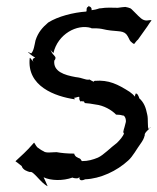

<svg xmlns="http://www.w3.org/2000/svg" viewBox="-20 -614 545 665"><path d="M77 -432C80 -431 83 -429 85 -426C93 -419 99 -417 102 -414H101C91 -411 92 -404 97 -398L84 -414L83 -413C72 -315 171 -280 239 -270C239 -272 238 -274 236 -275C239 -275 246 -277 249 -278C261 -281 249 -274 259 -262L261 -263C260 -263 259 -264 260 -264C264 -262 270 -264 271 -262C272 -261 273 -258 273 -258L274 -257C285 -256 297 -255 311 -252C339 -249 367 -233 382 -217C391 -216 397 -217 404 -214C409 -216 417 -207 416 -192C414 -182 409 -166 406 -156H407C408 -159 411 -167 410 -163C408 -158 408 -157 408 -156C407 -154 408 -153 409 -152L410 -153C406 -141 395 -129 385 -119C363 -103 339 -77 319 -68C302 -61 285 -56 264 -56L262 -58C257 -68 256 -63 244 -71C241 -73 237 -79 237 -82C212 -82 193 -84 176 -87C160 -87 139 -83 131 -90C122 -94 115 -100 109 -104C103 -111 101 -117 98 -120C92 -114 85 -105 78 -98L63 -83C54 -75 43 -64 34 -56V-55C42 -50 48 -44 55 -39C59 -25 76 -20 84 -18C95 -24 121 20 145 31C142 23 131 0 131 0C156 12 198 13 231 1C231 2 247 6 252 2L255 -1C254 5 256 16 275 7C328 5 385 -22 424 -58C440 -72 454 -99 466 -115C474 -126 479 -135 481 -145H482C477 -151 496 -167 496 -167C497 -170 501 -172 502 -174H501C500 -172 496 -169 495 -167C490 -173 494 -201 490 -217C485 -243 478 -260 461 -275C462 -275 462 -275 462 -276C457 -287 455 -291 450 -290C448 -286 447 -282 448 -279C444 -284 436 -291 429 -296C388 -322 357 -338 308 -334C307 -334 306 -333 306 -333L305 -331C305 -330 290 -338 290 -339L289 -338C273 -337 269 -344 242 -347C203 -354 164 -366 168 -404C169 -405 172 -409 172 -412C174 -418 164 -424 160 -431C158 -435 156 -440 153 -443C156 -439 162 -434 165 -430C180 -496 247 -532 296 -517V-516C310 -516 321 -516 332 -514C381 -502 402 -511 417 -496C425 -487 428 -475 432 -471C437 -467 440 -463 444 -462H445C449 -467 453 -473 458 -477L490 -522C495 -530 500 -537 505 -544H504C499 -545 493 -543 488 -543C473 -543 465 -553 446 -572C441 -576 437 -582 432 -585C427 -587 421 -589 414 -590C407 -590 398 -588 388 -587C369 -587 350 -589 327 -585C327 -585 327 -586 326 -586C326 -586 326 -585 326 -585C324 -586 317 -581 299 -579H297C298 -581 298 -589 289 -592C288 -592 287 -593 286 -594V-593C286 -593 287 -592 286 -591C286 -590 279 -591 280 -578L279 -574C234 -571 180 -557 147 -536C127 -519 112 -502 103 -474C99 -456 97 -438 88 -429C85 -430 81 -432 79 -433ZM240 -270C240 -270 239 -269 239 -270C239 -270 240 -270 240 -270Z"/></svg>

Font: Charger Mayhem
Style: Obl
Weight: 400
Designer: Jasper
Foundry: Cannot Into Space Fonts
Version: Version 0.98